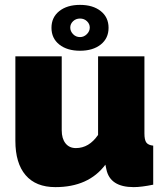

<svg xmlns="http://www.w3.org/2000/svg" viewBox="-20 -757 678 787"><path d="M223 -711.5Q255 -737 308 -737Q361 -737 393 -711.5Q425 -686 425 -643Q425 -600 393 -574.5Q361 -549 308 -549Q255 -549 223 -574.5Q191 -600 191 -643Q191 -686 223 -711.5ZM308 -605Q324 -605 336 -617Q348 -629 348 -644Q348 -659 336.5 -670Q325 -681 308 -681Q291 -681 279.5 -670Q268 -659 268 -644Q268 -629 279.5 -617Q291 -605 308 -605ZM43 -180V-526H233V-223Q233 -189 248.5 -169.5Q264 -150 291 -150Q345 -150 382 -204V-526H572V-210Q572 -183 580 -172.5Q588 -162 608 -160V0Q559 10 528 10Q431 10 416 -63L412 -82Q343 10 207 10Q127 10 85 -39Q43 -88 43 -180Z"/></svg>

Font: Raleway-v4020 Black
Style: Regular
Weight: 900
Designer: Matt McInerney, Pablo Impallari, Rodrigo Fuenzalida
Foundry: Matt McInerney, Pablo Impallari, Rodrigo Fuenzalida
Version: Version 4.020;PS 004.020;hotconv 1.0.88;makeotf.lib2.5.64775